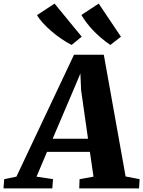

<svg xmlns="http://www.w3.org/2000/svg" viewBox="-98 -1050 798 1070"><path d="M-78.5 0 -74.5 -51.5 -6.5 -65.5 314.5 -745H480.5L602 -66.5L680 -51.5L677 0H343.5L345.5 -51.5L423 -65.5L403 -203.5H164L105.5 -65.5L197.5 -51.5L193.5 0ZM195.5 -277H392.5L354 -547.5L350 -640.5L312.5 -551.5ZM576 -845.5 517 -799.5Q490.5 -817.5 466.5 -837.8Q442.5 -858 422 -879.5Q401.5 -901 384.8 -923Q368 -945 355.5 -966.5L452 -1030ZM357.5 -845.5 301 -799.5Q273 -814 244.2 -833.5Q215.5 -853 189 -875.8Q162.5 -898.5 141.5 -921.5Q120.5 -944.5 108 -965.5L206 -1030Z"/></svg>

Font: Merriweather Light 18pt Black
Style: Italic
Weight: 900
Italic angle: -7.8°
Version: Version 2.101